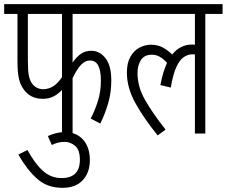

<svg xmlns="http://www.w3.org/2000/svg" viewBox="-20 -642 1090 923"><path d="M329 -575V-341Q348 -369 369.5 -383.5Q391 -398 419 -398Q459 -398 487 -362.5Q515 -327 515 -255Q515 -197 500 -145.5Q485 -94 462 -48L416 -72Q437 -112 451 -157.5Q465 -203 465 -254Q465 -352 413 -351Q391 -352 370.5 -331.5Q350 -311 329 -266V0H278V-210Q261 -191 238.5 -179Q216 -167 186 -167Q154 -167 131.5 -179Q109 -191 95 -211Q78 -233 71 -263.5Q64 -294 64 -350V-575H0V-622H564V-575ZM114 -575V-352Q114 -301 119 -277Q124 -253 136 -238Q155 -214 188 -213Q217 -214 238.5 -229Q260 -244 278 -271V-575Z M210 12Q228 4 248.5 -1.5Q269 -7 291 -7Q347 -7 379.5 29.5Q412 66 412 128Q412 187 378 224Q344 261 280 261Q207 261 158 217Q109 173 68 101L112 79Q148 145 186.5 179.5Q225 214 276 214Q364 214 364 126Q364 78 341 59Q318 40 291 40Q273 40 258 44Q243 48 229 55Z M552 -575V-622H1050V-575H967V0H917V-380Q911 -381 905 -381Q885 -381 865 -368.5Q845 -356 828.5 -321.5Q812 -287 801 -221L751 -233Q763 -297 783 -340Q767 -358 749 -368.5Q731 -379 710 -379Q674 -379 657.5 -353.5Q641 -328 641 -290Q641 -226 676.5 -163Q712 -100 776 -19L738 9Q670 -75 630 -148Q590 -221 590 -293Q590 -340 607 -369.5Q624 -399 650.5 -413Q677 -427 706 -427Q737 -427 761 -414.5Q785 -402 808 -380Q846 -428 905 -428Q911 -428 917 -427V-575Z"/></svg>

Font: Noto Sans ExtraCondensed Light
Style: Italic
Weight: 300
Width: 2
Italic angle: -12°
Designer: Monotype Design Team
Foundry: Monotype Imaging Inc.
Version: Version 2.013; ttfautohint (v1.8.4.7-5d5b)